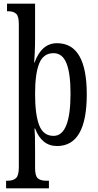

<svg xmlns="http://www.w3.org/2000/svg" viewBox="-20 -780 532 1040"><path d="M13 199H20Q52 199 67 184.5Q82 170 82 126V-650Q82 -692 67.5 -705.5Q53 -719 25 -719H18V-760H170V-570Q170 -532 168 -489Q166 -446 165 -441H167Q205 -546 289 -546Q450 -546 450 -269Q450 11 289 11Q206 11 170 -84H167Q170 -57 170 33V131Q170 173 185 186Q200 199 232 199H245V240H13ZM362 -273Q362 -383 340 -437.5Q318 -492 270 -492Q215 -492 192.5 -436.5Q170 -381 170 -272Q170 -158 192.5 -101Q215 -44 270 -44Q362 -44 362 -273Z"/></svg>

Font: Noto Serif Cond
Style: Regular
Weight: 400
Width: 3
Designer: Monotype Design Team
Foundry: Monotype Imaging Inc.
Version: Version 1.001